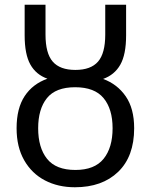

<svg xmlns="http://www.w3.org/2000/svg" viewBox="-20 -780 636 810"><path d="M296 10Q225 10 169.5 -19Q114 -48 82 -104Q50 -160 50 -239Q50 -323 84 -374.5Q118 -426 180 -448Q132 -465 108 -508Q84 -551 84 -631V-760H172V-634Q172 -555 202.5 -520Q233 -485 298 -485Q363 -485 393.5 -520Q424 -555 424 -634V-760H512V-631Q512 -550 487.5 -507Q463 -464 415 -447Q475 -425 510.5 -373.5Q546 -322 546 -239Q546 -120 478.5 -55Q411 10 296 10ZM298 -63Q379 -63 417 -110Q455 -157 455 -239Q455 -320 417 -366Q379 -412 297 -412Q215 -412 178 -366Q141 -320 141 -239Q141 -157 178.5 -110Q216 -63 298 -63Z"/></svg>

Font: Noto IKEA Latin
Style: Regular
Weight: 400
Designer: Monotype Design Team
Foundry: Monotype Imaging Inc.
Version: Version 1.0